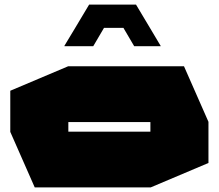

<svg xmlns="http://www.w3.org/2000/svg" viewBox="-20 -820 957 840"><path d="M279 -286V-530H785L892 -287V-286ZM132 0 25 -243V-244H638V0ZM25 -244V-423L278 -530H279V-244ZM638 0V-286H892V-107L639 0ZM309 -698 370 -800H575L636 -698ZM262 -618V-620L309 -698H435L388 -618ZM567 -618 520 -698H636L683 -619V-618Z"/></svg>

Font: Foldit Thin Black
Style: Regular
Weight: 900
Version: Version 1.003